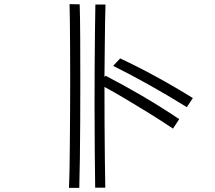

<svg xmlns="http://www.w3.org/2000/svg" viewBox="-20 -841 1040 930"><path d="M314 69Q316 28 317 -31Q318 -90 318.5 -161Q319 -232 319.5 -308.5Q320 -385 320 -459Q320 -538 319.5 -609Q319 -680 318.5 -735Q318 -790 317 -821L366 -820Q368 -758 368.5 -657.5Q369 -557 369 -443Q369 -350 368.5 -256Q368 -162 367 -78Q366 6 364 69ZM818 -218Q760 -257 698.5 -295Q637 -333 582 -365.5Q527 -398 486 -420Q486 -330 486.5 -236.5Q487 -143 488 -63Q489 17 490 68H441Q440 -6 439 -111.5Q438 -217 438 -329Q438 -425 438.5 -518Q439 -611 440 -689.5Q441 -768 442 -819H491Q490 -790 489 -737Q488 -684 487.5 -615.5Q487 -547 486 -469L492 -474Q577 -430 667 -377.5Q757 -325 848 -264ZM885 -322Q790 -381 697.5 -432.5Q605 -484 528 -522L562 -558Q644 -520 736.5 -469.5Q829 -419 914 -366Z"/></svg>

Font: Train One
Style: Regular
Weight: 400
Designer: Fontworks Inc.
Foundry: Fontworks Inc.
Version: Version 1.100